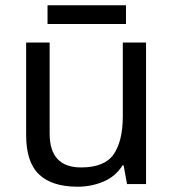

<svg xmlns="http://www.w3.org/2000/svg" viewBox="-20 -697 658 727"><path d="M533 -536V0H461L448 -71H444Q418 -29 372 -9.5Q326 10 274 10Q177 10 128 -36.5Q79 -83 79 -185V-536H168V-191Q168 -63 287 -63Q376 -63 410.5 -113Q445 -163 445 -257V-536ZM457 -677V-606H160V-677Z"/></svg>

Font: Noto Sans Old Sogdian
Style: Regular
Weight: 400
Designer: Monotype Design Team
Foundry: Monotype Imaging Inc.
Version: Version 2.002; ttfautohint (v1.8.4.7-5d5b)